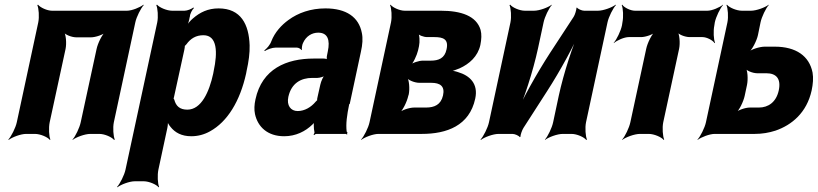

<svg xmlns="http://www.w3.org/2000/svg" viewBox="-20 -574 3505 823"><path d="M468 -50 560 -478C565 -502 584 -539 596 -552L595 -554C580 -542 545 -528 524 -528H203C182 -528 152 -542 143 -554L140 -552C146 -539 149 -502 144 -478L52 -50C47 -26 28 11 16 24L17 26C32 14 69 0 92 0H130C153 0 185 14 194 26L196 24C190 11 188 -26 193 -50L261 -364C266 -388 263 -428 253 -440L251 -438C258 -425 288 -414 307 -414H370C389 -414 423 -425 436 -438L434 -440C418 -428 399 -388 394 -364L326 -50C321 -26 303 11 291 24V26C306 14 344 0 367 0H406C429 0 460 14 469 26L472 24C466 11 463 -26 468 -50Z M793 -500 794 -503C794 -514 804 -533 811 -539L809 -542C802 -536 783 -528 771 -528H718C695 -528 663 -542 653 -554L650 -552C656 -539 659 -502 654 -478L518 153C513 177 494 214 482 227L483 229C498 217 535 203 558 203H596C619 203 651 217 660 229L662 227C656 214 654 177 659 153L697 -24C700 -37 701 -54 698 -62L695 -60C696 -52 704 -38 711 -30C730 -6 758 10 800 10C828 10 855 3 880 -11C955 -52 1009 -141 1035 -259L1037 -270C1046 -310 1051 -347 1050 -380C1047 -469 1013 -538 917 -538C871 -538 837 -521 807 -495C796 -486 783 -470 778 -461L780 -460C786 -469 791 -487 793 -500ZM783 -104C750 -104 734 -120 727 -147C726 -149 722 -155 721 -154L724 -151C725 -152 727 -165 728 -168L770 -360C771 -363 773 -377 772 -378L769 -375C770 -374 777 -382 779 -384C797 -409 820 -423 852 -423C912 -423 913 -349 896 -270L894 -259C877 -180 843 -104 783 -104Z M1479 -128 1527 -352C1534 -383 1536 -410 1531 -433C1518 -501 1464 -538 1375 -538C1312 -538 1258 -519 1216 -488C1187 -467 1158 -436 1143 -397C1138 -382 1123 -365 1113 -358L1115 -355C1125 -362 1147 -370 1162 -370H1252C1260 -370 1270 -364 1272 -359L1274 -361C1273 -366 1275 -383 1279 -390C1292 -419 1317 -434 1344 -434C1384 -434 1396 -404 1385 -353L1382 -338C1380 -331 1380 -318 1383 -314L1387 -317C1385 -321 1373 -323 1367 -323H1325C1208 -323 1103 -279 1075 -148C1070 -125 1069 -104 1073 -85C1085 -30 1127 10 1198 10C1248 10 1289 -11 1319 -40C1323 -44 1329 -50 1331 -54L1327 -55C1325 -51 1325 -43 1325 -37C1325 -26 1326 -16 1328 -7C1329 -5 1325 1 1324 3L1327 5C1328 3 1333 0 1336 0H1463C1465 0 1465 2 1466 3L1469 1C1468 0 1468 -2 1468 -4C1468 -5 1471 -7 1469 -7L1466 -10C1462 -43 1467 -80 1477 -128ZM1216 -159C1229 -218 1271 -240 1318 -240H1340C1351 -240 1371 -246 1378 -253L1375 -256C1366 -249 1356 -225 1353 -211L1342 -162C1341 -159 1338 -145 1340 -143L1344 -146C1342 -148 1336 -141 1333 -138C1314 -115 1286 -98 1256 -98C1226 -98 1208 -122 1216 -159Z M2039 -381C2044 -406 2045 -427 2040 -446C2022 -506 1956 -528 1870 -528H1715C1693 -528 1663 -542 1654 -554L1652 -552C1658 -539 1661 -502 1656 -478L1564 -50C1559 -26 1540 11 1528 24V26C1543 14 1580 0 1602 0H1788C1895 0 1992 -35 2017 -151C2031 -215 1994 -250 1943 -265C1932 -269 1916 -272 1906 -271V-267C1916 -268 1936 -275 1950 -281C1992 -300 2028 -332 2039 -381ZM1879 -165C1870 -125 1842 -113 1806 -113H1755C1735 -113 1701 -102 1688 -89L1690 -87C1706 -99 1725 -139 1730 -163L1732 -169C1737 -193 1734 -233 1724 -245L1722 -243C1729 -230 1758 -219 1778 -219H1829C1866 -219 1888 -205 1879 -165ZM1894 -362C1886 -324 1860 -314 1826 -314H1792C1776 -314 1747 -305 1736 -294L1738 -291C1751 -302 1767 -337 1772 -358L1776 -376C1780 -394 1779 -426 1771 -436L1768 -433C1774 -423 1796 -415 1811 -415H1842C1880 -415 1904 -406 1894 -362Z M2439 -502 2337 -346C2282 -261 2217 -146 2188 -75L2192 -74C2225 -145 2265 -269 2286 -366L2310 -478C2315 -502 2333 -539 2345 -552V-554C2330 -542 2292 -528 2269 -528H2230C2207 -528 2176 -542 2167 -554L2164 -552C2170 -539 2173 -502 2168 -478L2076 -50C2071 -26 2052 11 2040 24L2041 26C2056 14 2094 0 2117 0H2177C2187 0 2205 8 2208 14L2211 12C2210 6 2218 -17 2224 -26L2325 -183C2380 -268 2443 -383 2472 -453L2469 -454C2436 -384 2396 -260 2375 -163L2351 -50C2346 -26 2328 11 2316 24V26C2331 14 2369 0 2392 0H2430C2453 0 2484 14 2493 26L2496 24C2490 11 2487 -26 2492 -50L2584 -478C2589 -502 2608 -539 2620 -552L2619 -554C2604 -542 2566 -528 2543 -528H2484C2474 -528 2456 -536 2453 -542L2451 -540C2451 -533 2445 -511 2439 -502Z M3042 -465 3044 -478C3049 -502 3067 -539 3079 -552V-554C3065 -542 3032 -528 3012 -528H2702C2682 -528 2655 -542 2647 -554L2645 -552C2651 -539 2653 -502 2648 -478L2646 -465C2641 -441 2623 -404 2611 -391V-389C2624 -401 2656 -415 2675 -415H2728C2747 -415 2780 -426 2792 -439L2790 -441C2774 -429 2755 -389 2750 -365L2682 -50C2677 -26 2659 11 2647 24V26C2662 14 2700 0 2723 0H2761C2784 0 2816 14 2825 26L2827 24C2821 11 2818 -26 2823 -50L2891 -365C2896 -389 2893 -429 2883 -441L2881 -439C2887 -426 2917 -415 2936 -415H2991C3010 -415 3036 -401 3043 -389L3045 -391C3039 -404 3037 -441 3042 -465Z M3229 -424 3240 -478C3245 -502 3263 -539 3275 -552V-554C3260 -542 3222 -528 3199 -528H3160C3137 -528 3105 -542 3096 -554L3094 -552C3100 -539 3103 -502 3098 -478L3006 -50C3001 -26 2982 11 2970 24V26C2985 14 3022 0 3043 0H3215C3247 0 3276 -5 3304 -14C3374 -38 3438 -91 3459 -186C3465 -214 3467 -240 3463 -263C3449 -334 3392 -374 3301 -374H3258C3237 -374 3200 -363 3187 -350L3188 -348C3204 -360 3224 -400 3229 -424ZM3318 -186C3307 -136 3273 -113 3233 -113H3194C3175 -113 3142 -102 3130 -89L3132 -87C3148 -99 3167 -139 3172 -163L3182 -210C3187 -234 3185 -274 3175 -286L3172 -284C3178 -271 3207 -260 3226 -260H3265C3307 -260 3329 -237 3318 -186Z"/></svg>

Font: Asimov
Style: EdgeExtremeIt
Weight: 500
Designer: Google
Version: Version 2.000980: 2014